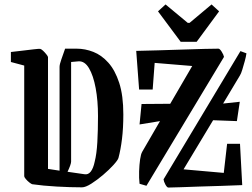

<svg xmlns="http://www.w3.org/2000/svg" viewBox="-20 -834 1135 864"><path d="M29 -555V-600Q47 -602 76.5 -605.5Q106 -609 131 -612Q156 -615 161 -614Q166 -613 174 -605.5Q182 -598 189 -589Q196 -580 196 -577V-74L248 -66V-533Q248 -544 256 -566.5Q264 -589 273 -615H325Q363 -615 400 -600.5Q437 -586 467.5 -552Q498 -518 516.5 -461Q535 -404 535 -319Q535 -258 529 -209Q523 -160 513 -123Q510 -113 490.5 -91.5Q471 -70 444 -47Q417 -24 391 -7.5Q365 9 349 9Q297 9 235 5.5Q173 2 125 -5Q121 -6 112 -13Q103 -20 96 -28.5Q89 -37 89 -41V-539ZM360 -50Q377 -47 388.5 -62Q400 -77 406 -106Q415 -141 418 -194Q421 -247 421 -312Q421 -381 410.5 -437.5Q400 -494 380.5 -527Q361 -560 333 -558L300 -555V-107Q300 -95 284 -61ZM988 -578 639 2 608 -7Q605 -33 606 -63Q607 -93 610.5 -117Q614 -141 620 -151L700 -289L608 -274L617 -366L746 -367L845 -537L676 -551L667 -431H606L593 -605Q636 -606 691.5 -607.5Q747 -609 802.5 -611Q858 -613 901.5 -614Q945 -615 963 -615Q969 -615 977.5 -601.5Q986 -588 988 -578ZM716 -27 1062 -604 1089 -594Q1087 -579 1081.5 -559Q1076 -539 1070.5 -521Q1065 -503 1060 -495L984 -368L1059 -376L1046 -289L939 -293L806 -72L987 -56L1002 -187H1060L1070 -1Q1026 1 975.5 2.5Q925 4 877 5.5Q829 7 792 8.5Q755 10 737 10Q731 9 724 -4Q717 -17 716 -27ZM793 -646 691 -783 725 -814 825 -731H833L932 -814L966 -783L865 -646Z"/></svg>

Font: Grenze Gotisch Medium
Style: Regular
Weight: 500
Designer: Renata Polastri
Foundry: Omnibus-Type
Version: Version 1.001